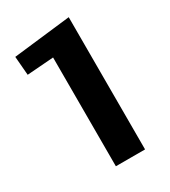

<svg xmlns="http://www.w3.org/2000/svg" viewBox="-153 -675 665 752"><g transform="rotate(-30 179.5 -299.0)"><path d="M147 -492 27 -483 20 -568 279 -598V0H147Z"/></g></svg>

Font: Gold
Style: Regular
Weight: 400
Designer: jaiki
Version: Version 1.000